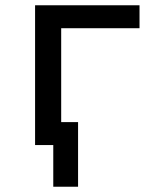

<svg xmlns="http://www.w3.org/2000/svg" viewBox="-20 -550 616 728"><path d="M182 158H276V-87H212V-443H509V-530H113V0H182Z"/></svg>

Font: Iosevka Sparkle Medium
Style: Regular
Weight: 500
Designer: Belleve Invis
Foundry: Belleve Invis
Version: Version 4.5.0; ttfautohint (v1.8.3)